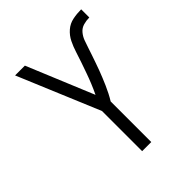

<svg xmlns="http://www.w3.org/2000/svg" viewBox="-204 -859 984 984"><g transform="rotate(-45 288.0 -367.5)"><path d="M255 0H321V-294Q332 -312 342 -331.5Q352 -351 360.5 -370.5Q369 -390 377 -409.5Q385 -429 392.5 -449Q400 -469 407 -489.5Q414 -510 421 -530Q428 -550 434.5 -570.5Q441 -591 448.5 -611Q456 -631 470 -647.5Q484 -664 505 -670Q526 -676 548 -676V-735Q517 -735 487 -729Q457 -723 434 -703Q411 -683 397.5 -655.5Q384 -628 375 -599Q366 -570 356 -541.5Q346 -513 336 -484.5Q326 -456 314.5 -428Q303 -400 290 -373L140 -735H69L255 -291Z"/></g></svg>

Font: Iosevka Sparkle Light
Style: Regular
Weight: 300
Designer: Belleve Invis
Foundry: Belleve Invis
Version: Version 4.5.0; ttfautohint (v1.8.3)